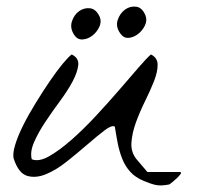

<svg xmlns="http://www.w3.org/2000/svg" viewBox="-20 -564 602 587"><path d="M419.9 -10.7Q393.6 -21.5 377.9 -39.1Q362.3 -56.6 353.5 -79.1Q344.7 -101.6 339.8 -126.5Q335 -151.4 331.1 -176.8Q322.3 -182.6 299.8 -165.5Q277.3 -148.4 248 -123Q218.8 -97.7 185.1 -70.8Q151.4 -43.9 120.1 -31.2Q88.9 -18.6 63 -26.4Q37.1 -34.2 22.5 -77.1Q17.6 -91.8 25.9 -119.6Q34.2 -147.5 50.8 -180.7Q67.4 -213.9 89.4 -249.5Q111.3 -285.2 132.3 -315.9Q153.3 -346.7 171.4 -368.7Q189.5 -390.6 199.2 -397.5Q221.7 -386.7 219.2 -364.7Q216.8 -342.8 201.7 -314.5Q186.5 -286.1 162.6 -253.9Q138.7 -221.7 117.7 -189.9Q96.7 -158.2 84 -128.9Q71.3 -99.6 77.1 -77.1Q98.6 -68.4 130.4 -86.4Q162.1 -104.5 198.7 -136.7Q235.4 -168.9 273.9 -210.4Q312.5 -252 345.7 -290.5Q378.9 -329.1 404.3 -358.4Q429.7 -387.7 441.4 -397.5Q461.9 -387.7 461.9 -365.7Q461.9 -343.8 450.7 -315.4Q439.5 -287.1 423.3 -254.4Q407.2 -221.7 395.5 -189.5Q383.8 -157.2 381.8 -127.9Q379.9 -98.6 397.5 -77.1L430.7 -38.1H529.3Q536.1 -38.1 532.2 -32.2Q528.3 -26.4 521 -19.5Q513.7 -12.7 505.9 -6.3Q498 0 497.1 0Q471.7 4.9 456.1 1.5Q440.4 -2 419.9 -10.7ZM207 -457Q193.4 -477.5 199.7 -498Q206.1 -518.6 221.7 -529.8Q237.3 -541 255.9 -538.6Q274.4 -536.1 285.2 -511.7Q291 -497.1 283.2 -481Q275.4 -464.8 261.7 -454.6Q248 -444.3 232.4 -443.4Q216.8 -442.4 207 -457ZM347.7 -461.9Q333 -482.4 339.8 -502.9Q346.7 -523.4 362.3 -534.7Q377.9 -545.9 396.5 -543.5Q415 -541 424.8 -516.6Q430.7 -502 422.9 -485.8Q415 -469.7 401.4 -459.5Q387.7 -449.2 372.6 -448.2Q357.4 -447.3 347.7 -461.9Z"/></svg>

Font: Nothing You Could Do
Style: Regular
Weight: 400
Version: Version 1.005